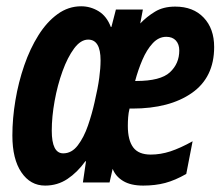

<svg xmlns="http://www.w3.org/2000/svg" viewBox="-20 -575 704 605"><path d="M122.1 9.8Q75.7 9.8 47.4 -32Q19 -73.7 19 -147.9Q19 -202.1 28.6 -259Q38.1 -315.9 56.4 -368.9Q74.7 -421.9 101.1 -463.9Q127.4 -505.9 161.4 -530.5Q195.3 -555.2 235.8 -555.2Q265.1 -555.2 290.8 -539.6Q316.4 -523.9 329.1 -490.2H331.1L345.2 -544.9H430.2L421.9 -501Q442.4 -522.5 468.5 -538.3Q494.6 -554.2 532.2 -554.2Q588.9 -554.2 621.8 -519.5Q654.8 -484.9 654.8 -426.8Q654.8 -331.1 584.5 -282Q514.2 -232.9 397 -232.9H388.2Q384.8 -219.2 383.8 -205.3Q382.8 -191.4 382.8 -178.2Q382.8 -133.3 399.7 -110.6Q416.5 -87.9 455.1 -87.9Q485.8 -87.9 517.1 -98.1Q548.3 -108.4 586.9 -129.9L566.9 -26.9Q531.7 -6.8 500.5 1.5Q469.2 9.8 431.2 9.8Q392.1 9.8 368.2 -4.6Q344.2 -19 335 -43L325.2 0H241.2L251 -66.9H249Q223.6 -31.7 192.4 -11Q161.1 9.8 122.1 9.8ZM405.8 -319.8H409.2Q485.8 -319.8 515.4 -347.2Q544.9 -374.5 544.9 -416Q544.9 -435.5 534.2 -447.3Q523.4 -459 503.9 -459Q480 -459 461.2 -438.7Q442.4 -418.5 428.7 -386.5Q415 -354.5 405.8 -319.8ZM179.2 -91.8Q206.1 -91.8 225.3 -117.2Q244.6 -142.6 257.3 -179.7Q270 -216.8 277.8 -252Q288.6 -298.3 292.7 -329.3Q296.9 -360.4 296.9 -384.8Q296.9 -450.2 257.8 -450.2Q234.4 -450.2 213.6 -422.4Q192.9 -394.5 177 -350.6Q161.1 -306.6 152.1 -256.8Q143.1 -207 143.1 -163.1Q143.1 -91.8 179.2 -91.8Z"/></svg>

Font: Open Sans Condensed
Style: Bold Italic
Weight: 700
Width: 3
Italic angle: -12°
Designer: Monotype Design Team
Foundry: Monotype Imaging Inc.
Version: Version 3.003; ttfautohint (v1.8.4)